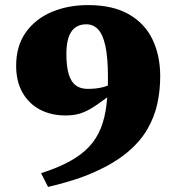

<svg xmlns="http://www.w3.org/2000/svg" viewBox="-20 -711 711 755"><path d="M169 24 141.5 -30Q208.5 -51.5 254.8 -77Q301 -102.5 330.5 -134.2Q360 -166 376 -205.8Q392 -245.5 398.2 -295Q404.5 -344.5 404.5 -405Q404.5 -484 394.5 -530Q384.5 -576 365.5 -595.8Q346.5 -615.5 319 -615.5Q292.5 -615.5 275 -602Q257.5 -588.5 249.2 -562.5Q241 -536.5 241 -499.5Q241 -449 250.5 -418.5Q260 -388 278.5 -374.8Q297 -361.5 324.5 -361.5Q339.5 -361.5 355 -363Q370.5 -364.5 386 -368.5Q401.5 -372.5 416.8 -380Q432 -387.5 447 -399L484.5 -392Q430.5 -350 395.2 -323.5Q360 -297 334.8 -282.5Q309.5 -268 287.2 -262.5Q265 -257 238 -257Q180 -257 136.2 -280.5Q92.5 -304 68 -347.8Q43.5 -391.5 43.5 -452Q43.5 -530.5 81.5 -583.8Q119.5 -637 183.5 -664Q247.5 -691 326 -691Q423 -691 486 -655.2Q549 -619.5 579.5 -556.2Q610 -493 610 -410.5Q610 -355 598.5 -302.5Q587 -250 558.8 -201.8Q530.5 -153.5 480.5 -111.8Q430.5 -70 354 -35.5Q277.5 -1 169 24Z"/></svg>

Font: Newsreader 16pt 16pt ExtraBold
Style: Regular
Weight: 800
Version: Version 1.003